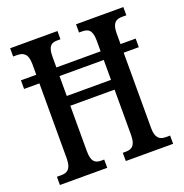

<svg xmlns="http://www.w3.org/2000/svg" viewBox="-128 -828 901 942"><g transform="rotate(-20 322.0 -357.0)"><path d="M26 0H273V-43H257C225 -43 207 -57 207 -111V-348H438V-113C438 -57 419 -43 385 -43H370V0H617V-43H595C564 -43 542 -56 542 -109V-503H621V-548H542V-603C542 -659 563 -671 595 -671H617V-714H370V-671H385C419 -671 438 -659 438 -603V-548H207V-604C207 -659 225 -671 257 -671H273V-714H26V-671H45C78 -671 102 -659 102 -604V-548H22V-503H102V-111C102 -57 81 -43 49 -43H26ZM207 -399V-503H438V-399Z"/></g></svg>

Font: Noto Serif Sinhala ExtraCondensed Medium
Style: Regular
Weight: 500
Width: 2
Designer: Jelle Bosma - Monotype Design Team
Foundry: Monotype Imaging Inc.
Version: Version 2.007